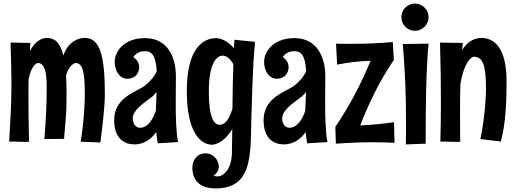

<svg xmlns="http://www.w3.org/2000/svg" viewBox="-20 -781 2879 1073"><path d="M352 -255C352 -295 351 -330 349 -360C367 -423 402 -429 402 -429C444 -429 454 -375 454 -251C454 -251 454 -128 431 11L541 15C551 -61 566 -185 566 -255C566 -468 539 -569 455 -569C448 -569 369 -571 334 -471C314 -552 280 -569 241 -569C235 -569 185 -570 147 -495L150 -541L39 -543C42 -440 44 -372 44 -310C44 -217 40 -140 31 10L142 12C140 -103 139 -176 139 -246C139 -276 139 -307 140 -339C157 -425 191 -429 191 -429C225 -429 241 -389 241 -299C241 -204 237 -108 228 -4L338 -5C347 -125 352 -137 352 -255Z M975 13C964 -42 962 -129 962 -214C962 -264 963 -314 963 -355C963 -465 914 -568 791 -568C669 -568 621 -490 621 -436C621 -381 651 -341 691 -341C730 -341 758 -365 758 -409C758 -409 757 -442 725 -462C738 -480 758 -495 788 -495C829 -495 851 -471 856 -382C843 -354 821 -328 793 -305C747 -267 618 -241 618 -109C618 -2 680 26 731 26C780 26 823 1 853 -43C855 -21 858 0 862 20ZM851 -162C839 -126 811 -67 763 -67C737 -67 722 -91 722 -120C722 -163 779 -203 818 -231C831 -240 844 -253 855 -266Z M1290 -559 1287 -512C1240 -568 1189 -568 1189 -568C1110 -568 1024 -503 1024 -273C1024 -40 1101 28 1167 28C1167 28 1227 26 1278 -60L1276 75C1274 165 1229 205 1195 205C1189 205 1182 204 1174 201C1203 179 1203 153 1203 153C1203 116 1176 76 1128 76C1083 76 1055 112 1055 156C1055 197 1070 272 1185 272C1414 272 1375 42 1387 -188C1387 -188 1391 -395 1405 -547ZM1284 -423C1281 -341 1280 -258 1279 -173C1269 -143 1250 -84 1207 -84C1175 -84 1147 -125 1147 -269C1147 -425 1189 -470 1225 -470C1249 -470 1269 -448 1284 -423Z M1810 13C1799 -42 1797 -129 1797 -214C1797 -264 1798 -314 1798 -355C1798 -465 1749 -568 1626 -568C1504 -568 1456 -490 1456 -436C1456 -381 1486 -341 1526 -341C1565 -341 1593 -365 1593 -409C1593 -409 1592 -442 1560 -462C1573 -480 1593 -495 1623 -495C1664 -495 1686 -471 1691 -382C1678 -354 1656 -328 1628 -305C1582 -267 1453 -241 1453 -109C1453 -2 1515 26 1566 26C1615 26 1658 1 1688 -43C1690 -21 1693 0 1697 20ZM1686 -162C1674 -126 1646 -67 1598 -67C1572 -67 1557 -91 1557 -120C1557 -163 1614 -203 1653 -231C1666 -240 1679 -253 1690 -266Z M2175 -546C2094 -539 2018 -536 1939 -536C1912 -536 1885 -536 1858 -537L1864 -420C1929 -432 1987 -440 2051 -441C1998 -314 1938 -196 1854 -72L1857 22C1927 17 1996 14 2065 14C2105 14 2145 15 2185 17L2182 -98C2119 -89 2055 -83 1993 -80C2042 -206 2098 -323 2181 -446Z M2375 -685C2375 -727 2341 -761 2299 -761C2257 -761 2223 -727 2223 -685C2223 -643 2257 -609 2299 -609C2341 -609 2375 -643 2375 -685ZM2231 -535C2244 -380 2249 -250 2249 -103C2249 -61 2249 -19 2248 26L2359 22C2359 22 2359 1 2359 -33C2359 -141 2360 -384 2375 -537Z M2439 -543C2443 -415 2444 -310 2444 -220C2444 -130 2443 -56 2441 10L2552 12C2551 -56 2551 -110 2551 -157C2551 -213 2551 -261 2553 -312C2580 -463 2628 -464 2628 -464C2683 -464 2696 -405 2696 -281C2696 -281 2696 -158 2665 -4L2779 10C2806 -89 2811 -213 2811 -325C2811 -477 2766 -569 2669 -569C2667 -569 2606 -573 2563 -501L2566 -541Z"/></svg>

Font: Rum Raisin
Style: Regular
Weight: 400
Designer: Astigmatic (AOETI)
Foundry: Astigmatic (AOETI)
Version: Version 1.000